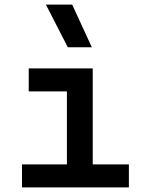

<svg xmlns="http://www.w3.org/2000/svg" viewBox="-20 -815 626 835"><path d="M271 0V-497.1H383.3V0ZM75.7 0V-100.1H280.8V0ZM373.5 0V-100.1H540.5V0ZM105 -417.5V-517.6H383.3V-417.5ZM274.9 -609.4 179.7 -794.9H293.9L379.4 -609.4Z"/></svg>

Font: Cascadia Mono Medium
Style: Regular
Weight: 500
Monospace: yes
Designer: Aaron Bell
Foundry: Saja Typeworks
Version: Version 2407.024